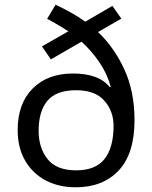

<svg xmlns="http://www.w3.org/2000/svg" viewBox="-20 -785 645 815"><path d="M216 -765Q248 -750 280.5 -732Q313 -714 342 -693L457 -760L495 -706L396 -649Q464 -585 507.5 -491Q551 -397 551 -275Q551 -133 484 -61.5Q417 10 301 10Q229 10 173.5 -19.5Q118 -49 86.5 -103.5Q55 -158 55 -233Q55 -345 118.5 -409Q182 -473 290 -473Q343 -473 382.5 -459Q422 -445 446 -415L450 -417Q434 -474 401 -522Q368 -570 326 -608L196 -533L158 -588L270 -652Q249 -666 226 -679.5Q203 -693 180 -705ZM303 -402Q219 -402 181.5 -357.5Q144 -313 144 -230Q144 -157 182 -109.5Q220 -62 303 -62Q386 -62 424 -110.5Q462 -159 462 -251Q462 -313 423 -357.5Q384 -402 303 -402Z"/></svg>

Font: Noto Sans Linear A
Style: Regular
Weight: 400
Designer: Monotype Design Team
Foundry: Monotype Imaging Inc.
Version: Version 2.002; ttfautohint (v1.8.4.7-5d5b)